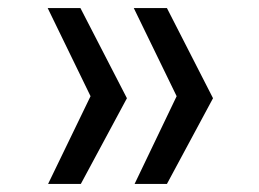

<svg xmlns="http://www.w3.org/2000/svg" viewBox="-20 -513 640 475"><path d="M417 -275 311 -493H393L507 -270L393 -58H313ZM204 -275 98 -493H179L294 -270L180 -58H99Z"/></svg>

Font: JuliaMono
Style: Regular
Weight: 400
Monospace: yes
Designer: cormullion
Foundry: corm
Version: Version 0.055; ttfautohint (v1.8.4)